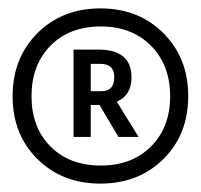

<svg xmlns="http://www.w3.org/2000/svg" viewBox="-20 -808 478 457"><path d="M196 -482H155V-690H214Q293 -690 293 -624Q293 -581 258 -566L310 -482H262L217 -558H196ZM219 -656H196V-591H222Q252 -591 252 -624Q252 -656 219 -656ZM369 -729Q428 -670 428 -579Q428 -488 369 -429.5Q310 -371 219 -371Q128 -371 69 -429.5Q10 -488 10 -579Q10 -670 69 -729Q128 -788 219 -788Q310 -788 369 -729ZM220 -414Q294 -414 339.5 -459.5Q385 -505 385 -579Q385 -653 339.5 -699Q294 -745 220 -745Q145 -745 100 -699Q55 -653 55 -579Q55 -505 100 -459.5Q145 -414 220 -414Z"/></svg>

Font: Hind Vadodara Light
Style: Regular
Weight: 300
Designer: Hitesh Malaviya
Foundry: Indian Type Foundry
Version: Version 1.000;PS 1.0;hotconv 1.0.86;makeotf.lib2.5.63406; tt